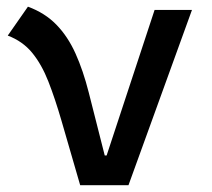

<svg xmlns="http://www.w3.org/2000/svg" viewBox="-20 -547 626 567"><path d="M216.8 0 286.1 -87.9H294.9L436.5 -517.6H546.9L359.4 0ZM216.8 0 161.6 -190.4Q142.6 -255.9 122.8 -306.4Q103 -356.9 75 -391.1Q46.9 -425.3 2.9 -441.9L62.5 -527.3Q112.8 -508.8 146.5 -474.1Q180.2 -439.5 202.9 -389.2Q225.6 -338.9 242.2 -273.4L301.8 -38.6Z"/></svg>

Font: Cascadia Mono PL
Style: Regular
Weight: 400
Monospace: yes
Designer: Aaron Bell
Foundry: Saja Typeworks
Version: Version 2102.003